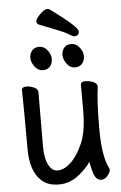

<svg xmlns="http://www.w3.org/2000/svg" viewBox="-60 -918 620 983"><g transform="rotate(-5 250.0 -426.0)"><path d="M204 24Q146 24 114 -6Q58 -56 58 -171Q58 -368 56 -474Q56 -490 80 -490Q99 -490 119 -481Q139 -472 139 -456Q138 -368 138 -175Q138 -117 155.5 -82.5Q173 -48 203 -48Q235 -48 269.5 -79.5Q304 -111 331.5 -173Q359 -235 359 -342V-475Q359 -491 384 -491Q404 -491 424 -482.5Q444 -474 444 -458Q433 -385 433 -241Q433 -98 466 -37Q468 -33 468 -26Q468 -17 454 1Q440 19 421 19Q391 19 379 -27.5Q367 -74 367 -79Q357 -56 309.5 -16Q262 24 204 24ZM172 -566Q147 -566 130 -589Q113 -612 113 -634Q113 -656 126 -671.5Q139 -687 163 -687Q187 -687 204.5 -665Q222 -643 222 -620Q222 -597 209 -581.5Q196 -566 172 -566ZM336 -566Q312 -566 295 -589Q278 -612 278 -634Q278 -656 290.5 -671.5Q303 -687 328 -687Q352 -687 369.5 -665Q387 -643 387 -620Q387 -597 374 -581.5Q361 -566 336 -566ZM347 -725Q339 -725 320 -737.5Q301 -750 258.5 -766Q216 -782 170 -801Q160 -807 160 -817Q160 -827 171 -840.5Q182 -854 196 -865Q210 -876 220 -876Q229 -876 233 -873Q372 -772 372 -748Q372 -725 347 -725Z"/></g></svg>

Font: LXGW WenKai Mono Medium
Style: Regular
Weight: 500
Monospace: yes
Designer: LXGW / Fontworks Inc.
Foundry: LXGW / Fontworks Inc.
Version: Version 1.520; June 14, 2025